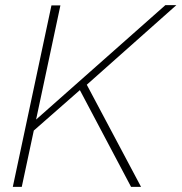

<svg xmlns="http://www.w3.org/2000/svg" viewBox="-20 -730 709 750"><path d="M181 -709H216L121 -263L626 -710H669L319 -399L531 0H492L292 -378L112 -220L65 0H30Z"/></svg>

Font: Raleway Thin ExtraLight
Style: Italic
Weight: 250
Italic angle: -12°
Version: Version 4.026